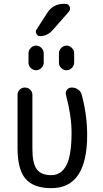

<svg xmlns="http://www.w3.org/2000/svg" viewBox="-20 -980 540 1010"><path d="M250 9.8Q157.2 9.8 114.7 -39.1Q72.3 -87.9 72.3 -200.2V-481.4Q72.3 -497.1 83.5 -508.3Q94.7 -519.5 110.8 -519.5Q127 -519.5 138.7 -508.3Q150.4 -497.1 150.4 -481.4V-196.3Q150.4 -121.1 173.3 -89.8Q196.3 -58.6 250 -58.6Q301.8 -58.6 329.1 -110.4Q356.4 -162.1 356.4 -282.2Q356.4 -370.1 327.1 -480.5Q323.2 -495.1 332 -507.3Q340.8 -519.5 357.4 -519.5Q376 -519.5 391.1 -508.8Q406.2 -498 410.2 -480.5Q438.5 -375 438.5 -269.5Q438.5 9.8 250 9.8ZM290 -650.4V-700.2Q290 -715.8 302.2 -728Q314.5 -740.2 330.1 -740.2Q345.7 -740.2 357.9 -728Q370.1 -715.8 370.1 -700.2V-650.4Q370.1 -634.8 357.9 -622.6Q345.7 -610.4 330.1 -610.4Q314.5 -610.4 302.2 -622.1Q290 -633.8 290 -650.4ZM129.9 -700.2Q129.9 -715.8 142.1 -728Q154.3 -740.2 169.9 -740.2Q185.5 -740.2 197.8 -728Q210 -715.8 210 -700.2V-650.4Q210 -634.8 197.8 -622.6Q185.5 -610.4 169.9 -610.4Q154.3 -610.4 142.1 -622.1Q129.9 -633.8 129.9 -650.4ZM255.9 -820.3Q228.5 -790 190.4 -790Q177.7 -790 171.4 -802.2Q165 -814.5 171.9 -824.2L228.5 -912.1Q258.8 -960 317.4 -960H323.2Q339.8 -960 346.2 -945.3Q352.5 -930.7 341.8 -918Z"/></svg>

Font: Rounded Mgen+ 2m regular
Style: Regular
Weight: 400
Designer: [Source Han Sans]
Ryoko NISHIZUKA  (kana & ideographs); Paul D. Hunt (Latin, Greek & Cyrillic); Wenlong ZHANG  (bopomofo
Version: Version 1.059.20150602